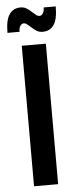

<svg xmlns="http://www.w3.org/2000/svg" viewBox="-60 -921 380 953"><g transform="rotate(-5 130.0 -445.0)"><path d="M70 0V-700H190V0ZM122 -790Q110 -801 103.5 -805.5Q97 -810 90 -810Q79 -810 72 -799.5Q65 -789 65 -770H5Q5 -834 24.5 -862Q44 -890 80 -890Q97 -890 109.5 -882.5Q122 -875 138 -860Q150 -849 156.5 -844.5Q163 -840 170 -840Q181 -840 188 -850.5Q195 -861 195 -880H255Q255 -816 235.5 -788Q216 -760 180 -760Q163 -760 150.5 -767.5Q138 -775 122 -790Z"/></g></svg>

Font: Cuprum
Style: Bold
Weight: 700
Designer: Jovanny Lemonad
Foundry: Jovanny Lemonad
Version: Version 2.000